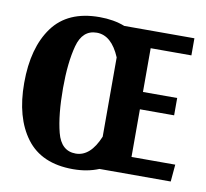

<svg xmlns="http://www.w3.org/2000/svg" viewBox="-78 -766 938 873"><g transform="rotate(10 391.0 -329.0)"><path d="M313 22Q168 22 97.5 -72Q27 -166 27 -326Q27 -489 97 -584.5Q167 -680 313 -680Q379 -680 430 -660H754V-581H566V-379H724V-299H566V-79H768L761 0H432Q379 22 313 22ZM421 -147V-513Q381 -608 313 -608Q247 -608 226 -529.5Q205 -451 205 -333Q205 -210 225.5 -130Q246 -50 313 -50Q381 -50 421 -147Z"/></g></svg>

Font: Sansita
Style: Bold
Weight: 700
Designer: Pablo Cosgaya
Foundry: Omnibus-Type
Version: Version 1.006